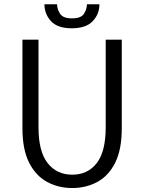

<svg xmlns="http://www.w3.org/2000/svg" viewBox="-20 -890 690 920"><path d="M326 11Q260.5 11 206.2 -18Q152 -47 119.8 -110Q87.5 -173 87.5 -276V-700H164.5V-279.5Q164.5 -164.5 208 -108.8Q251.5 -53 326 -53Q401 -53 443.8 -108.8Q486.5 -164.5 486.5 -279.5V-700H563.5V-276Q563.5 -173 531.8 -110Q500 -47 446 -18Q392 11 326 11ZM324 -754.5Q255.5 -754.5 224.2 -788.8Q193 -823 193 -869.5H253.5Q253.5 -846.5 267.8 -824.2Q282 -802 325 -802Q368.5 -802 382.5 -824.2Q396.5 -846.5 396.5 -869.5H456.5Q456.5 -823 424.5 -788.8Q392.5 -754.5 324 -754.5Z"/></svg>

Font: Trispace Light
Style: Regular
Weight: 300
Designer: Tyler Finck
Foundry: Etcetera Type Company
Version: Version 1.210; ttfautohint (v1.8.3)